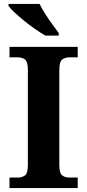

<svg xmlns="http://www.w3.org/2000/svg" viewBox="-20 -951 441 971"><path d="M28 0V-53H70Q92 -53 106.5 -64Q121 -75 121 -118V-596Q121 -639 106.5 -650Q92 -661 70 -661H28V-714H373V-661H331Q309 -661 294.5 -650Q280 -639 280 -596V-118Q280 -75 294.5 -64Q309 -53 331 -53H373V0ZM209 -771Q185 -785 157 -804.5Q129 -824 102 -846Q75 -868 53.5 -888Q32 -908 23 -921V-931H180Q191 -909 208 -882Q225 -855 244 -829Q263 -803 277 -784V-771Z"/></svg>

Font: Noto Serif Vithkuqi
Style: Bold
Weight: 700
Version: Version 1.005